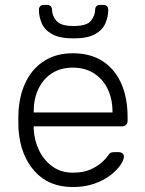

<svg xmlns="http://www.w3.org/2000/svg" viewBox="-20 -745 586 775"><path d="M274 10Q177 10 120 -53.5Q63 -117 55 -220Q54 -235 54 -260Q54 -285 55 -300Q60 -368 87 -420Q114 -472 161.5 -501Q209 -530 274 -530Q344 -530 393 -499Q442 -468 468.5 -410Q495 -352 495 -272V-257Q495 -247 488.5 -241Q482 -235 472 -235H116Q116 -235 116 -231Q116 -227 116 -225Q118 -180 137 -139.5Q156 -99 191 -73.5Q226 -48 274 -48Q317 -48 345.5 -61Q374 -74 391 -89.5Q408 -105 413 -113Q422 -126 427 -128.5Q432 -131 443 -131H459Q468 -131 474.5 -125.5Q481 -120 480 -111Q479 -97 464.5 -76.5Q450 -56 423.5 -36Q397 -16 359 -3Q321 10 274 10ZM116 -291H434V-295Q434 -345 415 -385Q396 -425 360 -448.5Q324 -472 274 -472Q224 -472 188.5 -448.5Q153 -425 134.5 -385Q116 -345 116 -295ZM277 -590Q221 -590 190.5 -607Q160 -624 148.5 -651Q137 -678 137 -706Q137 -714 142 -719.5Q147 -725 156 -725H171Q180 -725 185 -719.5Q190 -714 190 -706Q190 -682 207.5 -661Q225 -640 277 -640Q330 -640 347 -661Q364 -682 364 -706Q364 -714 369 -719.5Q374 -725 383 -725H398Q407 -725 412 -719.5Q417 -714 417 -706Q417 -678 405.5 -651Q394 -624 363.5 -607Q333 -590 277 -590Z"/></svg>

Font: Rubik Light
Style: Regular
Weight: 300
Designer: Hubert and Fischer
Foundry: Hubert and Fischer
Version: Version 2.300;gftools[0.9.30]